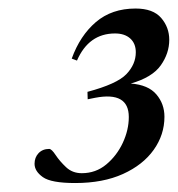

<svg xmlns="http://www.w3.org/2000/svg" viewBox="-20 -742 407 439"><path d="M180.5 -515 180 -532Q247.5 -550 269 -572.5Q290.5 -595 290.5 -622.5Q290.5 -642.5 277.8 -654Q265 -665.5 243 -665.5Q183 -665.5 156 -603.5L144 -608Q163 -660.5 199.2 -691.5Q235.5 -722.5 290 -722.5Q330 -722.5 348.5 -701Q367 -679.5 367 -651Q367 -620 347.5 -592.5Q328 -565 279 -551Q319 -548 337.5 -526.2Q356 -504.5 356 -475Q356 -434 331.5 -399.5Q307 -365 261.2 -344.2Q215.5 -323.5 152 -323.5Q97 -323.5 78 -337Q59 -350.5 59 -367.5Q59 -382 68.2 -391.8Q77.5 -401.5 92.5 -401.5Q98 -401.5 107.2 -387.5Q116.5 -373.5 131 -359.8Q145.5 -346 167 -346Q199 -346 223 -366Q247 -386 260.8 -415.5Q274.5 -445 274.5 -474.5Q274.5 -533 198 -518.5Z"/></svg>

Font: Newsreader Display Medium
Style: Italic
Weight: 500
Italic angle: -17°
Designer: Hugues Gentile
Foundry: Production Type
Version: Version 1.001